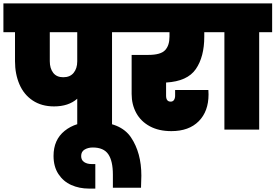

<svg xmlns="http://www.w3.org/2000/svg" viewBox="-31 -760 1616 1126"><path d="M702 -571H626V0H422V-181Q371 -136 286 -136Q213 -136 161 -170.5Q109 -205 83 -265.5Q57 -326 57 -401V-571H-11V-740H702ZM422 -571H261V-401Q261 -359 281 -333Q301 -307 340 -307Q380 -307 401 -333Q422 -359 422 -400Z M491 346Q434 346 387 325Q340 304 311.5 260.5Q283 217 283 154Q283 60 348 7.5Q413 -45 517 -45Q676 -45 737 45.5Q798 136 798 270Q798 295 796 341H631V264Q631 184 604 144.5Q577 105 513 105Q486 105 465.5 117Q445 129 445 155Q445 179 462.5 190.5Q480 202 505 202H528V346Z M943 -276V-199Q943 -164 970 -164Q983 -164 989.5 -174Q996 -184 996 -199V-232H1191Q1192 -220 1192 -206Q1192 -107 1134.5 -49Q1077 9 974 9Q900 9 847.5 -19.5Q795 -48 768 -97.5Q741 -147 741 -209V-438H839Q911 -438 937 -465.5Q963 -493 963 -545V-571H680V-740H1230V-571H1167V-545Q1167 -427 1117.5 -355Q1068 -283 943 -276Z M1285 0V-571H1208V-740H1565V-571H1489V0Z"/></svg>

Font: Poppins Black A&M
Style: Regular
Weight: 900
Designer: Ninad Kale (Devanagari), Jonny Pinhorn (Latin)
Foundry: Indian Type Foundry
Version: 4.004